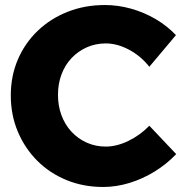

<svg xmlns="http://www.w3.org/2000/svg" viewBox="-20 -732 732 765"><path d="M575 -466Q541 -509 494 -534Q447 -559 401 -559Q361 -559 326 -543.5Q291 -528 265 -500.5Q239 -473 225 -435.5Q211 -398 211 -354Q211 -310 225 -272.5Q239 -235 265 -207Q291 -179 326 -163.5Q361 -148 401 -148Q445 -148 491.5 -170.5Q538 -193 575 -231L682 -118Q644 -78 596 -48.5Q548 -19 495.5 -3Q443 13 391 13Q312 13 245 -14.5Q178 -42 128.5 -91.5Q79 -141 51 -207.5Q23 -274 23 -352Q23 -429 51 -494.5Q79 -560 130 -609Q181 -658 249.5 -685Q318 -712 398 -712Q450 -712 502 -697.5Q554 -683 600 -656Q646 -629 681 -592Z"/></svg>

Font: Alexandria
Style: Bold
Weight: 700
Designer: Mohamed Gaber
Foundry: Kief Type Foundry
Version: Version 5.100